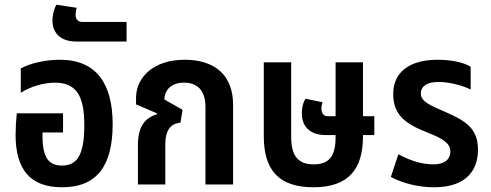

<svg xmlns="http://www.w3.org/2000/svg" viewBox="-20 -781 2078 813"><path d="M243 12C395 12 457 -85 457 -255C457 -422 392 -528 233 -528C171 -528 104 -512 68 -491V-388C104 -412 162 -431 212 -431C306 -431 337 -372 337 -250C337 -117 302 -80 242 -80C187 -80 160 -113 160 -205V-220H247V-301H51C48 -273 46 -236 46 -210C46 -61 110 12 243 12Z M305 -605H516V-688H331C309 -688 300 -700 300 -719C300 -728 302 -741 305 -748L219 -761C208 -742 202 -716 202 -694C202 -649 228 -605 305 -605Z M564 0H680V-171C680 -229 703 -259 744 -261L753 -316L676 -360C677 -400 705 -431 759 -431C815 -431 850 -399 850 -328V0H967V-337C967 -467 885 -528 762 -528C629 -528 556 -453 556 -366V-339L645 -301L644 -297C593 -281 564 -245 564 -166Z M1307 12C1457 12 1517 -66 1517 -204V-209H1565V-289H1517V-517H1401V-289H1366C1350 -289 1341 -303 1341 -320C1341 -330 1343 -341 1346 -348L1274 -363C1263 -348 1258 -322 1258 -301C1258 -256 1282 -209 1360 -209H1401V-200C1401 -120 1374 -85 1308 -85C1240 -85 1213 -124 1213 -200V-517H1097V-204C1097 -66 1156 12 1307 12Z M1818 12C1959 12 2004 -65 2004 -147C2004 -237 1952 -269 1868 -306C1797 -336 1762 -352 1762 -386C1762 -414 1786 -434 1837 -434C1886 -434 1944 -417 1973 -402V-498C1946 -516 1893 -528 1833 -528C1716 -528 1645 -477 1645 -383C1645 -292 1700 -255 1792 -219C1853 -195 1887 -175 1887 -140C1887 -104 1860 -85 1814 -85C1756 -85 1701 -109 1667 -128L1635 -32C1684 -5 1752 12 1818 12Z"/></svg>

Font: Noto Sans Thai UI Cond SemBd
Style: Regular
Weight: 600
Width: 3
Designer: Monotype Design Team
Foundry: Monotype Imaging Inc.
Version: Version 2.000